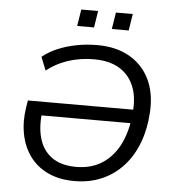

<svg xmlns="http://www.w3.org/2000/svg" viewBox="-59 -947 905 1010"><g transform="rotate(5 393.0 -442.0)"><path d="M371 9Q291 9 231.5 -19Q172 -47 135.5 -97Q99 -147 86 -213.5Q73 -280 85 -356L91 -392H678L667 -320H142L173 -353Q160 -267 177.5 -202.5Q195 -138 244 -102Q293 -66 374 -66Q458 -66 517.5 -107.5Q577 -149 609.5 -222.5Q642 -296 647 -391Q652 -468 626.5 -523.5Q601 -579 549 -608.5Q497 -638 421 -638Q372 -638 328 -629Q284 -620 245 -602.5Q206 -585 170 -557L142 -627Q178 -656 223.5 -675Q269 -694 321.5 -704Q374 -714 431 -714Q529 -714 599.5 -674Q670 -634 706 -560.5Q742 -487 736 -386Q731 -298 704 -226Q677 -154 630 -101.5Q583 -49 517.5 -20Q452 9 371 9ZM498 -805 512 -893H601L587 -805ZM315 -805 329 -893H418L404 -805Z"/></g></svg>

Font: Nunito Sans 10pt
Style: Italic
Weight: 400
Italic angle: -9°
Designer: Vernon Adams
Foundry: Vernon Adams
Version: Version 3.101;gftools[0.9.27]